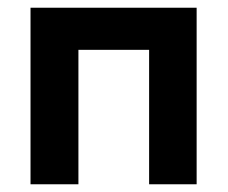

<svg xmlns="http://www.w3.org/2000/svg" viewBox="-20 -477 589 497"><path d="M59 -457H489V0H366V-348H183V0H59Z"/></svg>

Font: Tilda Sans Bold
Style: Regular
Weight: 700
Designer: ParaType Ltd
Foundry: ParaType Ltd
Version: Version 1.009